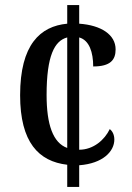

<svg xmlns="http://www.w3.org/2000/svg" viewBox="-20 -734 520 754"><path d="M244 -87V0H291V-85C385 -92 429 -140 429 -186C429 -204 422 -219 411 -227C391 -185 347 -146 291 -146V-587C331 -576 346 -528 346 -473C414 -473 434 -499 434 -540C434 -598 377 -635 291 -641V-714H244V-641C138 -631 59 -559 59 -360C59 -175 132 -100 244 -87ZM244 -587V-153C188 -173 163 -245 163 -361C163 -515 194 -574 244 -587Z"/></svg>

Font: Noto Serif Thai Condensed Medium
Style: Regular
Weight: 500
Width: 3
Designer: Monotype Design Team
Foundry: Monotype Imaging Inc.
Version: Version 2.002